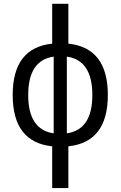

<svg xmlns="http://www.w3.org/2000/svg" viewBox="-20 -752 626 997"><path d="M251 224.6V7.8Q45.9 -13.7 45.9 -258.8Q45.9 -503.9 251 -525.4V-732.4H335V-525.4Q540 -503.9 540 -258.8Q540 -13.7 335 7.8V224.6ZM258.8 -59.6V-458Q126.5 -439 126.5 -258.8Q126.5 -78.6 258.8 -59.6ZM327.1 -458V-59.6Q459.5 -78.6 459.5 -258.8Q459.5 -439 327.1 -458Z"/></svg>

Font: Cascadia Mono SemiLight
Style: Regular
Weight: 350
Monospace: yes
Designer: Aaron Bell
Foundry: Saja Typeworks
Version: Version 2404.023; ttfautohint (v1.8.4)